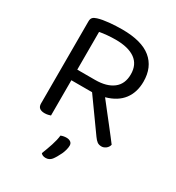

<svg xmlns="http://www.w3.org/2000/svg" viewBox="-197 -737 984 1075"><g transform="rotate(30 294.5 -200.0)"><path d="M171 -2Q165 0 155 2.5Q145 5 133 5Q89 5 89 -32V-564Q89 -580 97 -588.5Q105 -597 122 -602Q151 -611 193.5 -615Q236 -619 276 -619Q402 -619 463.5 -568.5Q525 -518 525 -425Q525 -356 489.5 -309Q454 -262 382 -242Q407 -210 432 -178Q457 -146 479.5 -117.5Q502 -89 519.5 -66Q537 -43 547 -30Q543 -13 529.5 -3Q516 7 502 7Q485 7 474 -1Q463 -9 451 -26L305 -230H171ZM285 -298Q359 -298 401 -330Q443 -362 443 -425Q443 -488 399 -519.5Q355 -551 273 -551Q246 -551 218.5 -548.5Q191 -546 170 -542V-298ZM301 201Q286 219 263 219Q242 219 232 206Q246 171 258 134.5Q270 98 273 69Q290 62 309 62Q325 62 335.5 69.5Q346 77 346 92Q346 104 342 119.5Q338 135 331 150Q324 165 316 178.5Q308 192 301 201Z"/></g></svg>

Font: Baloo Bhai 2
Style: Regular
Weight: 400
Designer: Supriya Tembe, Noopur Datye and Ek Type
Foundry: Ek Type
Version: Version 1.640;PS 1.000;hotconv 16.6.51;makeotf.lib2.5.65220;